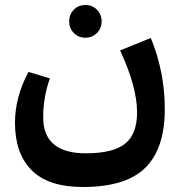

<svg xmlns="http://www.w3.org/2000/svg" viewBox="-20 -490 731 769"><path d="M257 -404Q257 -432 275.5 -451Q294 -470 322 -470Q350 -470 368.5 -451Q387 -432 387 -404Q387 -377 368.5 -358Q350 -339 322 -339Q294 -339 275.5 -358Q257 -377 257 -404ZM584 -338Q640 -202 640 -53Q640 105 562 182Q484 259 312 259Q174 259 107 192Q40 125 40 2Q40 -101 94 -202L180 -176Q153 -102 153 -20Q153 124 324 124Q433 124 481 85.5Q529 47 529 -40Q529 -142 461 -288Z"/></svg>

Font: FiraGO SemiBold
Style: Regular
Weight: 600
Designer: bBox Type
Foundry: bBox Type GmbH
Version: Version 1.001;PS 001.001;hotconv 1.0.88;makeotf.lib2.5.64775